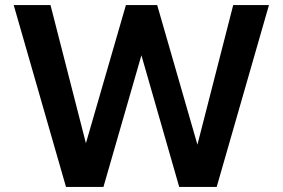

<svg xmlns="http://www.w3.org/2000/svg" viewBox="-20 -735 1112 755"><path d="M832.1 0H684.7L527.5 -547.5H544.7L386.8 0H239.5L33.9 -715H178.6L332.2 -115.7H301.6L475.1 -715H598.1L770.9 -115.7H743.4L897 -715H1037.6Z"/></svg>

Font: Wix Madefor Display
Style: Regular
Weight: 400
Designer: Dalton Maag Ltd
Foundry: Dalton Maag Ltd
Version: Version 3.100